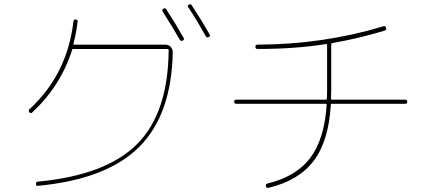

<svg xmlns="http://www.w3.org/2000/svg" viewBox="-20 -862 2040 910"><path d="M832 -673.8Q798.8 -732.4 752 -805.7Q746.1 -814.5 753.9 -820.3Q763.7 -826.2 767.6 -818.4Q810.5 -752.9 849.6 -683.6Q855.5 -674.8 846.7 -669.9Q837.9 -665 832 -673.8ZM955.1 -690.4Q906.2 -778.3 873 -826.2Q867.2 -835 875 -839.8Q884.8 -844.7 888.7 -836.9Q937.5 -762.7 972.7 -700.2Q978.5 -691.4 969.7 -686.5Q960.9 -681.6 955.1 -690.4ZM132.8 -329.1Q127 -322.3 119.1 -330.1Q113.3 -336.9 119.1 -343.8Q298.8 -508.8 328.1 -760.7Q330.1 -771.5 339.8 -769.5Q349.6 -767.6 347.7 -758.8Q341.8 -708 328.1 -654.3Q326.2 -650.4 332 -650.4H763.7Q779.3 -650.4 789.1 -639.6Q798.8 -628.9 798.8 -614.3Q793 -317.4 638.7 -164.6Q484.4 -11.7 160.2 18.6Q150.4 20.5 150.4 9.8Q150.4 0 158.2 -1Q482.4 -31.2 629.9 -179.2Q777.3 -327.1 779.3 -625Q779.3 -629.9 775.4 -629.9H330.1H328.1Q324.2 -631.8 322.3 -627Q267.6 -454.1 132.8 -329.1Z M1099.6 -370.1Q1089.8 -370.1 1089.8 -379.9Q1089.8 -389.6 1099.6 -389.6H1524.4Q1529.3 -389.6 1529.3 -395Q1529.3 -400.4 1529.8 -412.1Q1530.3 -423.8 1530.3 -429.7V-649.4Q1530.3 -653.3 1525.4 -653.3Q1380.9 -629.9 1201.2 -629.9Q1190.4 -629.9 1190.4 -640.1Q1190.4 -650.4 1201.2 -650.4Q1511.7 -651.4 1796.9 -737.3Q1805.7 -741.2 1809.6 -730.5Q1813.5 -721.7 1802.7 -716.8Q1676.8 -678.7 1555.7 -658.2Q1549.8 -656.2 1549.8 -652.3V-429.7Q1549.8 -423.8 1549.3 -412.1Q1548.8 -400.4 1548.8 -395Q1548.8 -389.6 1553.7 -389.6H1900.4Q1910.2 -389.6 1910.2 -379.9Q1910.2 -370.1 1900.4 -370.1H1552.7Q1547.9 -370.1 1547.9 -365.2Q1538.1 -193.4 1466.3 -99.1Q1394.5 -4.9 1252 28.3Q1242.2 30.3 1240.2 20Q1238.3 9.8 1247.1 7.8Q1382.8 -24.4 1450.2 -113.3Q1517.6 -202.1 1528.3 -365.2Q1528.3 -370.1 1523.4 -370.1Z"/></svg>

Font: Rounded Mgen+ 1m thin
Style: Regular
Weight: 100
Designer: [Source Han Sans]
Ryoko NISHIZUKA  (kana & ideographs); Paul D. Hunt (Latin, Greek & Cyrillic); Wenlong ZHANG  (bopomofo
Version: Version 1.059.20150602